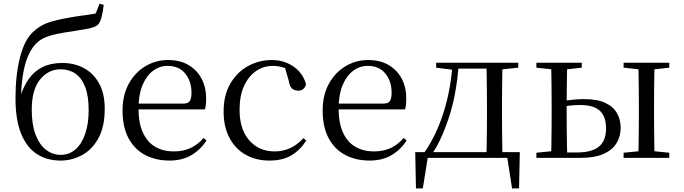

<svg xmlns="http://www.w3.org/2000/svg" viewBox="-20 -856 3709 1041"><path d="M308.7 14.6Q235 14.6 180.2 -20.7Q125.4 -56 94.7 -130.7Q64 -205.4 64 -323.6Q64 -448.4 88 -543.3Q111.9 -638.2 158.2 -681.9Q196.9 -718.7 242.7 -733.9Q288.6 -749.1 353.5 -760.1Q389.6 -766.9 428.3 -771.9Q467 -776.9 498.6 -782.7L519.9 -835.6L542.2 -829.8Q537.9 -791 530.9 -764.1Q524 -737.2 511.7 -722.5Q496.4 -707.9 456.8 -700.5Q417.2 -693.1 365.8 -685.1Q321 -679.1 287.6 -671.8Q254.1 -664.5 229.3 -654.7Q204.6 -644.9 184.7 -628.1Q145.8 -595.4 121.9 -524.7Q98.1 -454.1 92.9 -325.7L88.5 -327.7Q107.2 -387.9 137.1 -429.7Q167.1 -471.4 211.8 -493Q256.5 -514.6 317.8 -514.6Q383.2 -514.6 435.1 -486.7Q487 -458.7 517.4 -403.4Q547.8 -348.1 547.8 -266.3Q547.8 -168.8 513.6 -106.7Q479.5 -44.6 424.7 -15Q369.9 14.6 308.7 14.6ZM309.3 -16.4Q354.9 -16.4 388.7 -45.6Q422.5 -74.7 441.6 -129.3Q460.7 -183.9 460.7 -259.1Q460.7 -335.8 441.8 -384.7Q422.8 -433.6 388.6 -456.9Q354.3 -480.3 308.9 -480.3Q242.3 -480.3 197.2 -425.1Q152.1 -369.8 152.1 -260.3Q152.1 -181.7 172.5 -127.1Q192.9 -72.5 228.7 -44.5Q264.5 -16.4 309.3 -16.4Z M899.3 14.6Q825.5 14.6 767.6 -15.4Q709.7 -45.5 677.1 -106.2Q644.4 -167 644.4 -256.8Q644.4 -341.1 678.5 -402.5Q712.6 -463.8 768.8 -497.2Q825 -530.6 890.9 -530.6Q956.2 -530.6 1002.4 -503.3Q1048.6 -475.9 1073.1 -429.2Q1097.7 -382.4 1097.7 -323.2Q1097.7 -286.8 1091.4 -262.9H682.6V-294.2H973.3Q999.6 -294.2 1009 -308.2Q1018.3 -322.1 1018.3 -352.3Q1018.3 -416.2 984.2 -457.5Q950.2 -498.8 888.6 -498.8Q844.8 -498.8 809 -471.6Q773.1 -444.5 752 -392.8Q730.9 -341.2 730.9 -268.7Q730.9 -188 755.4 -135.9Q779.9 -83.8 822.9 -59.4Q866 -35 921.5 -35Q974.5 -35 1013.8 -53.7Q1053.2 -72.3 1083.7 -108.1L1099.6 -94.3Q1067 -43.5 1017 -14.4Q967 14.6 899.3 14.6Z M1440.6 14.6Q1367.8 14.6 1311.8 -17.1Q1255.8 -48.8 1224.1 -108.5Q1192.4 -168.3 1192.4 -251.4Q1192.4 -340.7 1229.2 -403.2Q1265.9 -465.8 1325.5 -498.2Q1385 -530.6 1453.8 -530.6Q1498.5 -530.6 1536.7 -514.4Q1574.9 -498.1 1601.7 -468.8Q1628.5 -439.5 1639.2 -399.3Q1630.3 -364.4 1596.7 -364.4Q1576 -364.4 1563.6 -375.7Q1551.1 -386.9 1546.7 -413.5L1521.7 -501.6L1571.8 -461.9Q1541.5 -482.4 1514.4 -490.6Q1487.3 -498.8 1459 -498.8Q1407.9 -498.8 1366.9 -469.9Q1326 -441 1302.5 -388.2Q1278.9 -335.4 1278.9 -261.5Q1278.9 -153.9 1331.9 -94.5Q1384.8 -35 1469.2 -35Q1514 -35 1552.9 -52.7Q1591.9 -70.3 1624.8 -106.9L1640.6 -93.9Q1607.6 -42.3 1559.9 -13.8Q1512.2 14.6 1440.6 14.6Z M1984.3 14.6Q1910.5 14.6 1852.6 -15.4Q1794.7 -45.5 1762.1 -106.2Q1729.4 -167 1729.4 -256.8Q1729.4 -341.1 1763.5 -402.5Q1797.6 -463.8 1853.8 -497.2Q1910 -530.6 1975.9 -530.6Q2041.2 -530.6 2087.4 -503.3Q2133.6 -475.9 2158.1 -429.2Q2182.7 -382.4 2182.7 -323.2Q2182.7 -286.8 2176.4 -262.9H1767.6V-294.2H2058.3Q2084.6 -294.2 2094 -308.2Q2103.3 -322.1 2103.3 -352.3Q2103.3 -416.2 2069.2 -457.5Q2035.2 -498.8 1973.6 -498.8Q1929.8 -498.8 1894 -471.6Q1858.1 -444.5 1837 -392.8Q1815.9 -341.2 1815.9 -268.7Q1815.9 -188 1840.4 -135.9Q1864.9 -83.8 1907.9 -59.4Q1951 -35 2006.5 -35Q2059.5 -35 2098.8 -53.7Q2138.2 -72.3 2168.7 -108.1L2184.6 -94.3Q2152 -43.5 2102 -14.4Q2052 14.6 1984.3 14.6Z M2752.9 0H2277.9L2302.2 -21.1L2272.5 165.4H2235.3L2231.3 -31.1H2798.3L2794.3 165.4H2756.3L2727.2 -21.5ZM2617.1 0Q2618.3 -24.4 2618.8 -65.3Q2619.3 -106.3 2619.8 -150.3Q2620.3 -194.3 2620.3 -228.5V-288.3Q2620.3 -321.7 2619.8 -365.7Q2619.3 -409.7 2618.8 -450.7Q2618.3 -491.8 2617.1 -516H2704.7Q2703.7 -491.8 2703.2 -450.7Q2702.7 -409.7 2702.2 -365.7Q2701.7 -321.7 2701.7 -288.3V-228.5Q2701.7 -194.3 2702.2 -150.3Q2702.7 -106.3 2703.2 -65.3Q2703.7 -24.4 2704.7 0ZM2344.7 -489.1V-516H2446.7V-477.4H2437.6ZM2662.1 -477.4V-516H2790.1V-489.1L2678.5 -477.4ZM2281.8 -30.4Q2346.2 -123.1 2385.8 -249.2Q2425.4 -375.4 2433.8 -516H2467.6Q2462 -425.3 2444.6 -337.1Q2427.2 -248.8 2396.2 -169.3Q2381.3 -128.8 2362.7 -90.6Q2344.1 -52.5 2321.1 -19.1V-6.8ZM2446.7 -484.1V-516H2663.9V-484.1Z M3003.1 0V-29.4H3109.4Q3187.8 -29.4 3226.9 -60.8Q3265.9 -92.3 3265.9 -159.7Q3265.9 -224.7 3232 -255.6Q3198.1 -286.6 3126.3 -286.6Q3094.8 -286.6 3066.4 -283.2Q3038 -279.8 3009.7 -273.8V-304.8Q3043.6 -310.5 3078.1 -314.6Q3112.6 -318.7 3146.4 -318.7Q3217.8 -318.7 3261.3 -298.4Q3304.7 -278.1 3324.9 -242.8Q3345.2 -207.5 3345.2 -162.8Q3345.2 -117.1 3323 -80.3Q3300.9 -43.4 3253 -21.7Q3205.1 0 3126.3 0ZM2968 0Q2969 -24.4 2969.5 -65.3Q2970 -106.3 2970.5 -150.3Q2971 -194.3 2971 -228.5V-288.3Q2971 -321.7 2970.5 -365.7Q2970 -409.7 2969.5 -450.7Q2969 -491.8 2968 -516H3055.7Q3054.7 -491.8 3054 -450.7Q3053.4 -409.7 3052.9 -365.7Q3052.4 -321.7 3052.4 -287.5V-228.5Q3052.4 -194.3 3052.9 -150.3Q3053.4 -106.3 3054 -65.3Q3054.7 -24.4 3055.7 0ZM3439.9 0Q3441.7 -24.4 3442.3 -65.3Q3442.9 -106.3 3443.4 -150.3Q3443.9 -194.3 3443.9 -228.5V-288.3Q3443.9 -321.7 3443.4 -365.7Q3442.9 -409.7 3442.3 -450.7Q3441.7 -491.8 3439.9 -516H3529.1Q3528.1 -491.8 3527.6 -450.7Q3527.1 -409.7 3526.6 -365.7Q3526.1 -321.7 3526.1 -288.3V-228.5Q3526.1 -194.3 3526.6 -150.3Q3527.1 -106.3 3527.6 -65.3Q3528.1 -24.4 3529.1 0ZM2888.2 -489.1V-516H3134.2V-489.1L3028.6 -477.4H2995.6ZM3361.1 0V-27.8L3469.1 -38.6H3502.3L3608.7 -27.8V0ZM3361.1 -489.1V-516H3608.7V-489.1L3502.3 -477.4H3469.1ZM2888.2 0V-27.8L2995.6 -38.6H3014.3V0Z"/></svg>

Font: Early Summer Mincho VF
Style: Regular
Weight: 250
Designer: GuiWonder
Version: Version 1.002